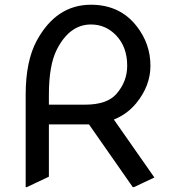

<svg xmlns="http://www.w3.org/2000/svg" viewBox="-20 -767 742 807"><path d="M185.5 -327.1H337.9Q429.7 -327.1 469.2 -372.1Q514.6 -423.8 514.6 -490.7Q514.6 -569.8 467.8 -618.7Q423.8 -664.1 362.3 -664.1Q272.5 -664.1 218.8 -558.6Q185.5 -493.2 185.5 -368.7ZM87.9 19.5V-368.7Q87.9 -510.7 134.8 -596.7Q216.8 -747.1 362.3 -747.1Q483.9 -747.1 554.2 -657.2Q612.3 -583 612.3 -490.7Q612.3 -406.7 553.2 -334Q515.1 -287.1 458.5 -264.6L628.9 -21L543 19.5H538.1L354 -244.1H185.5V-24.4L92.8 19.5Z"/></svg>

Font: Nova Oval
Style: Book
Weight: 400
Version: Version 2.000